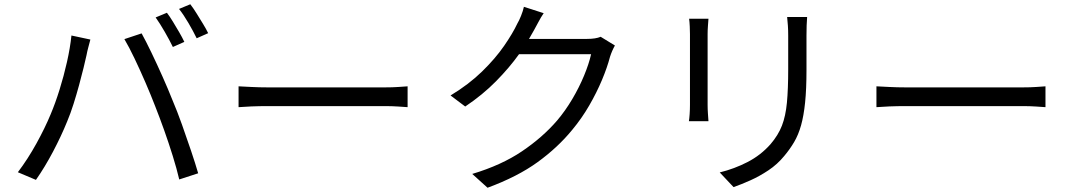

<svg xmlns="http://www.w3.org/2000/svg" viewBox="-20 -839 5040 903"><path d="M765 -779Q778 -762 793 -737.5Q808 -713 822.5 -688Q837 -663 847 -642L793 -618Q778 -649 755 -689Q732 -729 712 -757ZM875 -819Q889 -801 904.5 -776Q920 -751 935 -726.5Q950 -702 959 -683L905 -659Q889 -692 866.5 -730.5Q844 -769 822 -797ZM218 -301Q240 -353 260 -417Q280 -481 295 -547.5Q310 -614 316 -672L405 -653Q401 -637 395.5 -617Q390 -597 387 -580Q382 -557 373 -520Q364 -483 352 -439Q340 -395 326 -350.5Q312 -306 296 -268Q268 -199 229.5 -126Q191 -53 149 7L64 -29Q111 -91 151.5 -164.5Q192 -238 218 -301ZM710 -339Q690 -391 664.5 -450Q639 -509 613 -563.5Q587 -618 565 -655L646 -682Q666 -646 692 -592Q718 -538 744.5 -478.5Q771 -419 792 -366Q813 -317 835.5 -254Q858 -191 878.5 -130Q899 -69 912 -24L823 5Q811 -46 792.5 -105.5Q774 -165 752.5 -225.5Q731 -286 710 -339Z M1102 -433Q1125 -432 1162 -430Q1199 -428 1241 -428Q1260 -428 1302 -428Q1344 -428 1399.5 -428Q1455 -428 1515 -428Q1575 -428 1630.5 -428Q1686 -428 1728.5 -428Q1771 -428 1789 -428Q1827 -428 1854 -430Q1881 -432 1897 -433V-335Q1882 -336 1853 -338Q1824 -340 1790 -340Q1771 -340 1729 -340Q1687 -340 1631.5 -340Q1576 -340 1515.5 -340Q1455 -340 1399.5 -340Q1344 -340 1302 -340Q1260 -340 1241 -340Q1200 -340 1162.5 -338.5Q1125 -337 1102 -335Z M2537 -777Q2524 -758 2512 -735Q2500 -712 2492 -698L2468 -656H2740Q2782 -656 2805 -666L2872 -625Q2858 -600 2849 -572Q2836 -522 2811 -462.5Q2786 -403 2751 -342.5Q2716 -282 2671 -228Q2603 -145 2508.5 -76.5Q2414 -8 2273 44L2201 -21Q2338 -62 2435 -127.5Q2532 -193 2600 -272Q2639 -318 2671.5 -373Q2704 -428 2727 -483.5Q2750 -539 2760 -584H2421Q2376 -521 2313 -457Q2250 -393 2168 -338L2099 -390Q2185 -442 2247.5 -503Q2310 -564 2351 -623.5Q2392 -683 2413 -728Q2421 -741 2430.5 -764.5Q2440 -788 2444 -807Z M3776 -759Q3773 -722 3773 -672Q3773 -652 3773 -621Q3773 -590 3773 -559.5Q3773 -529 3773 -510Q3773 -420 3766.5 -357Q3760 -294 3747.5 -249.5Q3735 -205 3715 -171Q3695 -137 3668 -105Q3636 -66 3594 -38Q3552 -10 3509.5 9Q3467 28 3430 41L3365 -28Q3434 -45 3496 -77Q3558 -109 3604 -161Q3640 -203 3657.5 -248Q3675 -293 3681 -356.5Q3687 -420 3687 -514Q3687 -533 3687 -563.5Q3687 -594 3687 -624.5Q3687 -655 3687 -672Q3687 -698 3685.5 -719Q3684 -740 3682 -759ZM3312 -751Q3311 -737 3309.5 -717Q3308 -697 3308 -679Q3308 -670 3308 -637.5Q3308 -605 3308 -561Q3308 -517 3308 -472Q3308 -427 3308 -392.5Q3308 -358 3308 -345Q3308 -326 3309.5 -304.5Q3311 -283 3312 -269H3220Q3222 -280 3223.5 -302Q3225 -324 3225 -346Q3225 -359 3225 -393.5Q3225 -428 3225 -472.5Q3225 -517 3225 -561Q3225 -605 3225 -637.5Q3225 -670 3225 -679Q3225 -693 3224 -715Q3223 -737 3221 -751Z M4102 -433Q4125 -432 4162 -430Q4199 -428 4241 -428Q4260 -428 4302 -428Q4344 -428 4399.5 -428Q4455 -428 4515 -428Q4575 -428 4630.5 -428Q4686 -428 4728.5 -428Q4771 -428 4789 -428Q4827 -428 4854 -430Q4881 -432 4897 -433V-335Q4882 -336 4853 -338Q4824 -340 4790 -340Q4771 -340 4729 -340Q4687 -340 4631.5 -340Q4576 -340 4515.5 -340Q4455 -340 4399.5 -340Q4344 -340 4302 -340Q4260 -340 4241 -340Q4200 -340 4162.5 -338.5Q4125 -337 4102 -335Z"/></svg>

Font: Go Noto Kurrent-Regular
Style: Regular
Weight: 400
Designer: Monotype Design Team
Foundry: Monotype Imaging Inc.
Version: Version 2.012; ttfautohint (v1.8.4.7-5d5b)